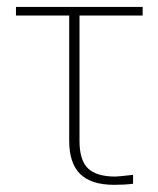

<svg xmlns="http://www.w3.org/2000/svg" viewBox="-20 -508 450 546"><path d="M25.4 -463.9V-488.3H385.7V-463.9H206.1V-107.4Q206.1 -51.8 230.5 -28.8Q254.9 -5.9 307.6 -5.9Q314.5 -5.9 358.4 -10.7V14.6Q334 17.6 304.7 17.6Q239.3 17.6 208 -13.2Q176.8 -43.9 176.8 -107.4V-463.9Z"/></svg>

Font: Gothic A1 Thin
Style: Regular
Weight: 250
Designer: HanYang I&C Co.,Ltd.
Foundry: HanYang I&C Co.,Ltd.
Version: Version 2.50